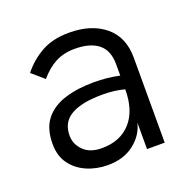

<svg xmlns="http://www.w3.org/2000/svg" viewBox="-93 -572 677 673"><g transform="rotate(-20 245.0 -235.5)"><path d="M201 6Q159 6 123 -9.5Q87 -25 65 -55Q43 -85 43 -130Q43 -187 69.5 -220.5Q96 -254 143.5 -269Q191 -284 253 -284Q303 -284 348 -274V-317Q348 -368 317.5 -392.5Q287 -417 230 -417Q188 -417 157 -400.5Q126 -384 99 -352L54 -391Q84 -429 126.5 -453Q169 -477 230 -477Q313 -477 363.5 -435.5Q414 -394 414 -317V0H348V-99Q338 -55 299 -24.5Q260 6 201 6ZM201 -57Q270 -57 309 -100.5Q348 -144 348 -223Q311 -233 266 -233Q189 -233 149 -210Q109 -187 109 -137Q109 -105 133 -81Q157 -57 201 -57Z"/></g></svg>

Font: Lil Grotesk
Style: Regular
Weight: 400
Designer: Bastien Sozeau
Foundry: NBR — Bastien Sozeau
Version: Version 4.002; ttfautohint (v1.8.4.7-5d5b)